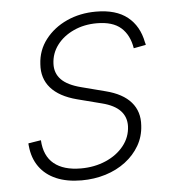

<svg xmlns="http://www.w3.org/2000/svg" viewBox="-45 -596 596 650"><g transform="rotate(-5 252.5 -270.5)"><path d="M207 11.7Q157.2 11.7 120.8 -3.9Q84.5 -19.5 63.5 -49.1Q42.5 -78.6 38.6 -120.1Q38.1 -124 38.1 -124.3Q38.1 -124.5 38.1 -128.9L81.1 -135.7Q84 -82 116.7 -55.4Q149.4 -28.8 208 -28.8Q254.4 -28.8 292.7 -45.4Q331.1 -62 354.2 -91.1Q377.4 -120.1 378.9 -157.2Q379.9 -188.5 360.1 -209.7Q340.3 -231 298.3 -241.7L214.8 -263.2Q155.3 -278.8 126.7 -311.5Q98.1 -344.2 101.6 -392.1Q104 -439.5 132.1 -475.8Q160.2 -512.2 205.1 -532.7Q250 -553.2 304.7 -553.2Q372.6 -553.2 411.4 -522.2Q450.2 -491.2 460.9 -435.1Q461.9 -432.1 462.2 -430.9Q462.4 -429.7 462.9 -426.3L421.4 -418.5Q414.1 -463.9 386 -488.8Q357.9 -513.7 303.7 -513.7Q260.3 -513.7 224.9 -497.3Q189.5 -481 168.5 -453.1Q147.5 -425.3 146 -390.1Q144.5 -357.9 165.5 -336.2Q186.5 -314.5 232.9 -302.7L314 -281.7Q371.6 -267.1 399.4 -235.1Q427.2 -203.1 423.8 -155.8Q421.9 -118.7 404.1 -87.9Q386.2 -57.1 356.7 -34.7Q327.1 -12.2 288.6 -0.2Q250 11.7 207 11.7Z"/></g></svg>

Font: Inter ExtraLight
Style: Italic
Weight: 250
Italic angle: -9.3988°
Designer: Rasmus Andersson
Foundry: rsms
Version: Version 4.001;git-66647c0bb